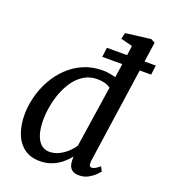

<svg xmlns="http://www.w3.org/2000/svg" viewBox="-148 -923 913 1039"><g transform="rotate(20 308.0 -403.5)"><path d="M463.5 -88Q461.5 -70 465 -61.2Q468.5 -52.5 477 -52.5Q486.5 -52.5 497.2 -58.2Q508 -64 523.5 -77L537 -51.5Q532.5 -45.5 517.5 -30.5Q502.5 -15.5 479.5 -2.8Q456.5 10 426.5 10Q397 10 381.5 -5.5Q366 -21 365.5 -54.5V-76Q350 -55.5 326.2 -35.5Q302.5 -15.5 271 -2.8Q239.5 10 202 10Q145.5 10 109.2 -18Q73 -46 55.8 -93.2Q38.5 -140.5 38.5 -199Q38.5 -248 51.5 -300Q64.5 -352 90.5 -399.8Q116.5 -447.5 155 -485.5Q193.5 -523.5 244 -545.8Q294.5 -568 357 -568Q374.5 -568 394 -564.8Q413.5 -561.5 431 -557L458 -746L390.5 -763.5L399 -799L544 -817L567 -804.5ZM421 -492.5Q405.5 -504 385.5 -508.8Q365.5 -513.5 345 -513.5Q302.5 -513.5 269.8 -494Q237 -474.5 213.2 -441.8Q189.5 -409 174 -368.8Q158.5 -328.5 151 -286Q143.5 -243.5 143.5 -205Q143.5 -159 153.8 -125.2Q164 -91.5 184 -73.2Q204 -55 232.5 -55Q262 -55 288.2 -68.2Q314.5 -81.5 335.2 -101Q356 -120.5 367.5 -139.5ZM334 -690.5H615.5L608.5 -636H327Z"/></g></svg>

Font: Merriweather Light 18pt
Style: Italic
Weight: 400
Italic angle: -7.8°
Version: Version 2.101